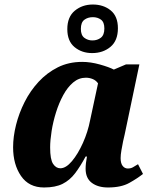

<svg xmlns="http://www.w3.org/2000/svg" viewBox="-20 -820 697 850"><path d="M175 10Q108 10 73 -41Q38 -92 38 -168Q38 -215 51 -267Q64 -319 89 -368.5Q114 -418 151 -458Q188 -498 236 -522Q284 -546 344 -546Q381 -546 422 -534.5Q463 -523 484 -512L538 -535H597L532 -225Q529 -214 525 -194.5Q521 -175 517.5 -154.5Q514 -134 514 -120Q514 -97 523 -85.5Q532 -74 546 -74Q559 -74 568.5 -79.5Q578 -85 591 -93L613 -50Q588 -30 552 -10Q516 10 458 10Q414 10 386.5 -10.5Q359 -31 359 -73Q359 -96 365 -127H359Q336 -84 312.5 -53Q289 -22 257 -6Q225 10 175 10ZM247 -75Q272 -75 298.5 -106.5Q325 -138 347 -187Q369 -236 379 -288L414 -451Q405 -464 390.5 -470Q376 -476 360 -476Q329 -476 304 -455Q279 -434 260 -399Q241 -364 228 -322.5Q215 -281 208.5 -240Q202 -199 202 -167Q202 -114 215 -94.5Q228 -75 247 -75ZM388 -585Q342 -585 310 -611.5Q278 -638 278 -691Q278 -745 311 -772.5Q344 -800 391 -800Q438 -800 470 -774Q502 -748 502 -695Q502 -640 469 -612.5Q436 -585 388 -585ZM389 -641Q411 -641 426.5 -653Q442 -665 442 -694Q442 -722 427 -733Q412 -744 391 -744Q369 -744 353.5 -732.5Q338 -721 338 -692Q338 -664 353.5 -652.5Q369 -641 389 -641Z"/></svg>

Font: Noto Serif SemiCondensed ExtraBold
Style: Italic
Weight: 800
Width: 4
Italic angle: -12°
Designer: Monotype Design Team
Foundry: Monotype Imaging Inc.
Version: Version 2.014; ttfautohint (v1.8.4.7-5d5b)